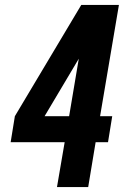

<svg xmlns="http://www.w3.org/2000/svg" viewBox="-20 -755 540 775"><path d="M210 0 241 -181H23L40 -286L308 -735H460L384 -286H433L416 -181H366L336 0ZM160 -286H259L298 -518Z"/></svg>

Font: iosevka_custom_sans_ss08 XBd
Style: Italic
Weight: 800
Italic angle: -10°
Designer: Belleve Invis
Foundry: Belleve Invis
Version: Version 10.3.0; ttfautohint (v1.8.3)